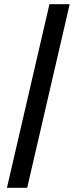

<svg xmlns="http://www.w3.org/2000/svg" viewBox="-20 -730 379 910"><path d="M12.9 160 214.3 -710H310.2L108.9 160Z"/></svg>

Font: Source Sans 3 Variable
Style: Regular
Weight: 200
Designer: Paul D. Hunt
Foundry: Adobe Systems Incorporated
Version: Version 3.026